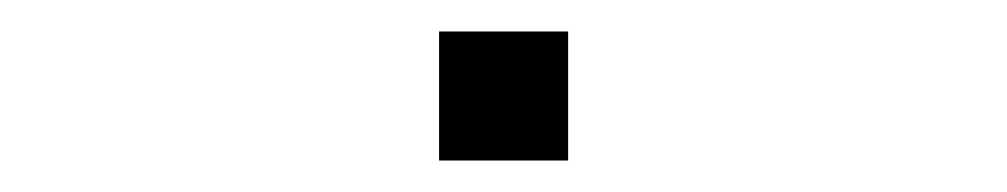

<svg xmlns="http://www.w3.org/2000/svg" viewBox="-20 -401 640 122"><path d="M259 -299V-381H341V-299Z"/></svg>

Font: Iosevka SS04 XLt Ex
Style: Regular
Weight: 200
Width: 7
Monospace: yes
Designer: Belleve Invis
Foundry: Belleve Invis
Version: Version 19.0.0; ttfautohint (v1.8.4)